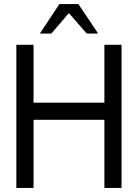

<svg xmlns="http://www.w3.org/2000/svg" viewBox="-20 -919 674 939"><path d="M490.5 -700H574.5V0H490.5V-333H144V0H60V-700H144V-417H490.5ZM363.5 -899 460 -755H404L317 -855L231 -755H175L270.5 -899Z"/></svg>

Font: Urbanist Medium
Style: Regular
Weight: 500
Designer: Corey Hu
Foundry: Corey Hu
Version: Version 1.321; ttfautohint (v1.8.4.7-5d5b)